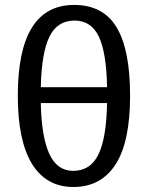

<svg xmlns="http://www.w3.org/2000/svg" viewBox="-20 -744 596 774"><path d="M504.4 -357.9Q504.4 -171.9 445.8 -81.1Q387.2 9.8 275.9 9.8Q166.5 9.8 109.1 -83.3Q51.8 -176.3 51.8 -357.9Q51.8 -724.1 278.8 -724.1Q395.5 -724.1 450 -634Q504.4 -543.9 504.4 -357.9ZM274.9 -55.2Q344.7 -55.2 377 -121.8Q409.2 -188.5 411.6 -328.6H144.5Q147 -193.8 178.5 -124.5Q210 -55.2 274.9 -55.2ZM280.3 -661.1Q210.9 -661.1 179.2 -595.9Q147.5 -530.8 144.5 -392.6H411.6Q409.2 -530.8 378.7 -595.9Q348.1 -661.1 280.3 -661.1Z"/></svg>

Font: Arial
Style: Regular
Weight: 400
Designer: Steve Matteson
Foundry: Ascender Corporation
Version: Version 2.00.3